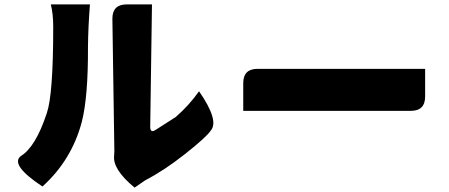

<svg xmlns="http://www.w3.org/2000/svg" viewBox="-20 -793 2040 873"><path d="M592 60Q491 -23 499 -86L500 -106L491 -708Q491 -773 556 -773H671L663 -216Q663 -187 687 -202L779 -261Q839 -313 885 -378Q978 -244 938 -199Q919 -170 823 -94Q727 -18 640 27L592 60ZM173 55Q25 -43 74 -83Q142 -124 193 -279Q222 -364 222 -670Q222 -731 211 -773H389Q381 -672 380 -580Q381 -352 352 -239Q306 -65 173 55Z M1086 -415Q1086 -480 1151 -480H1913V-354Q1913 -289 1848 -289H1086Z"/></svg>

Font: Swei Half Moon CJK SC
Style: Black
Weight: 900
Version: Version 2.071